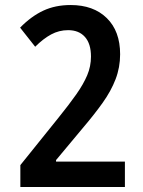

<svg xmlns="http://www.w3.org/2000/svg" viewBox="-20 -744 570 764"><path d="M61 0V-87L213 -276Q255 -328 283.5 -368.5Q312 -409 327 -444.5Q342 -480 342 -519Q342 -570 318 -597Q294 -624 251 -624Q215 -624 183.5 -607Q152 -590 120 -558L60 -634Q104 -679 152 -701.5Q200 -724 261 -724Q352 -724 405 -672Q458 -620 458 -528Q458 -476 440 -429Q422 -382 388.5 -335Q355 -288 309 -234L203 -107V-101H477V0Z"/></svg>

Font: Noto Sans Mono Condensed SemiBold
Style: Regular
Weight: 600
Width: 3
Designer: Monotype Design Team
Foundry: Monotype Imaging Inc.
Version: Version 2.014